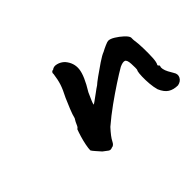

<svg xmlns="http://www.w3.org/2000/svg" viewBox="-75 -515 624 624"><g transform="rotate(-45 237.0 -203.0)"><path d="M450 -39Q430 -39 416.5 -47.5Q403 -56 394 -77Q390 -91 388.5 -108.5Q387 -126 387.5 -142Q388 -158 390 -165Q393 -169 392.5 -178Q392 -187 392 -196Q391 -215 383.5 -217.5Q376 -220 361 -213Q342 -202 314.5 -184Q287 -166 257 -144.5Q227 -123 199 -99Q177 -75 170.5 -61.5Q164 -48 155 -48Q147 -44 140.5 -48.5Q134 -53 124 -61Q117 -69 109 -78Q101 -87 99 -91Q99 -100 102 -115Q105 -130 109.5 -145Q114 -160 118 -170Q123 -172 126.5 -181Q130 -190 137 -201Q140 -214 148 -233.5Q156 -253 163 -269Q176 -294 181.5 -311Q187 -328 190 -351Q189 -355 191.5 -358.5Q194 -362 198 -362H199Q207 -369 220.5 -365.5Q234 -362 244 -352Q263 -330 260 -303Q257 -276 228 -229Q221 -213 216.5 -203Q212 -193 212 -188Q212 -188 221.5 -194.5Q231 -201 243.5 -210.5Q256 -220 264 -225Q269 -230 287 -243Q305 -256 325 -269.5Q345 -283 356 -287Q365 -292 376.5 -297Q388 -302 392 -302Q401 -302 414 -294Q427 -286 438.5 -275.5Q450 -265 452 -257Q452 -253 452 -248Q452 -243 453 -239Q455 -225 455.5 -202.5Q456 -180 455 -160.5Q454 -141 449 -133Q449 -133 449.5 -131Q450 -129 453 -128Q453 -125 453 -124Q453 -123 453 -123Q451 -120 452.5 -112Q454 -104 459 -94.5Q464 -85 469 -77Q477 -65 471 -53.5Q465 -42 450 -39Z"/></g></svg>

Font: Caveat Medium
Style: Regular
Weight: 500
Designer: Pablo Impallari
Foundry: Pablo Impallari
Version: Version 2.000